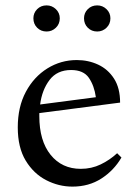

<svg xmlns="http://www.w3.org/2000/svg" viewBox="-20 -678 502 713"><path d="M249 15Q198 15 151.5 -9Q105 -33 75.5 -81.5Q46 -130 46 -205Q46 -281 76 -337Q106 -393 156 -424Q206 -455 265 -455Q308 -455 344.5 -438Q381 -421 403.5 -386Q426 -351 426 -297L126 -258Q126 -253 126 -247Q126 -155 168 -103Q210 -51 280 -51Q320 -51 354 -67.5Q388 -84 415 -109L431 -93Q403 -45 356.5 -15Q310 15 249 15ZM244 -418Q192 -418 164 -381Q136 -344 129 -290L336 -317Q330 -360 310 -389Q290 -418 244 -418ZM153 -561Q132 -561 118 -575Q104 -589 104 -610Q104 -630 118 -644Q132 -658 153 -658Q173 -658 187.5 -644Q202 -630 202 -610Q202 -589 187.5 -575Q173 -561 153 -561ZM341 -561Q320 -561 306 -575Q292 -589 292 -610Q292 -630 306 -644Q320 -658 341 -658Q361 -658 375.5 -644Q390 -630 390 -610Q390 -589 375.5 -575Q361 -561 341 -561Z"/></svg>

Font: Bona Nova
Style: Regular
Weight: 400
Designer: Mateusz Machalski
Foundry: Capitalics
Version: Version 4.001; ttfautohint (v1.8.3)